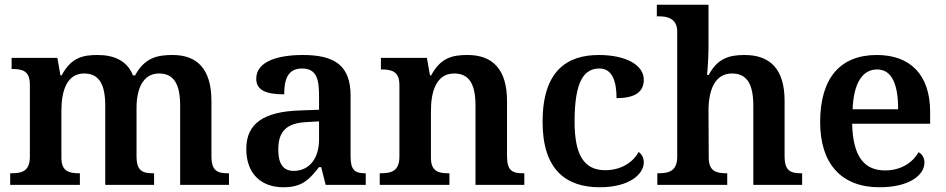

<svg xmlns="http://www.w3.org/2000/svg" viewBox="-20 -780 3989 810"><path d="M23 0H317V-49H314C270 -49 239 -58 239 -115V-313C239 -396 262 -470 335 -470C400 -470 424 -421 424 -334V0H630V-49H627C582 -49 556 -58 556 -121V-325C556 -403 582 -470 651 -470C716 -470 740 -421 740 -334V0H946V-49H943C898 -49 872 -58 872 -121V-354C872 -490 811 -548 708 -548C645 -548 590 -537 550 -462H541C517 -523 462 -548 392 -548C329 -548 280 -537 240 -462H235L222 -536H29V-489H32C76 -489 106 -480 106 -423V-119C106 -58 73 -49 28 -49H23Z M1175 10C1253 10 1283 -20 1326 -75H1335L1354 0H1523V-49H1520C1475 -49 1459 -65 1459 -121V-377C1459 -503 1392 -548 1258 -548C1150 -548 1061 -520 1061 -448C1061 -400 1101 -382 1179 -382C1179 -445 1194 -491 1254 -491C1318 -491 1326 -442 1326 -374V-317L1244 -314C1093 -309 1019 -259 1019 -152C1019 -42 1087 10 1175 10ZM1219 -59C1175 -59 1154 -89 1154 -148C1154 -222 1184 -261 1275 -265L1326 -268V-191C1326 -111 1284 -59 1219 -59Z M1582 0H1876V-49H1872C1828 -49 1798 -58 1798 -115V-313C1798 -396 1822 -470 1896 -470C1962 -470 1986 -421 1986 -334V0H2192V-49H2188C2143 -49 2119 -58 2119 -121V-354C2119 -490 2056 -548 1953 -548C1889 -548 1839 -537 1799 -462H1794L1781 -536H1587V-487H1590C1634 -487 1665 -478 1665 -421V-119C1665 -58 1631 -49 1586 -49H1582Z M2510 10C2638 10 2696 -47 2696 -95C2696 -113 2688 -130 2674 -139C2651 -95 2600 -62 2533 -62C2442 -62 2404 -129 2404 -267C2404 -440 2445 -491 2509 -491C2565 -491 2581 -433 2581 -366C2670 -366 2696 -400 2696 -444C2696 -506 2620 -548 2506 -548C2372 -548 2269 -481 2269 -266C2269 -64 2368 10 2510 10Z M2753 0H3048V-49H3045C3001 -49 2970 -58 2970 -115L2969 -313C2969 -400 2996 -470 3068 -470C3134 -470 3158 -421 3158 -334V0H3364V-49H3361C3316 -49 3290 -58 3290 -121V-354C3290 -490 3228 -548 3121 -548C3057 -548 3007 -534 2970 -464H2963C2963 -464 2969 -530 2969 -577V-760H2751V-711H2762C2795 -711 2837 -702 2837 -647V-119C2837 -58 2802 -49 2757 -49H2753Z M3690 10C3819 10 3880 -43 3880 -94C3880 -115 3870 -130 3855 -138C3832 -96 3783 -61 3714 -61C3626 -61 3578 -120 3575 -258H3904V-308C3904 -466 3819 -548 3679 -548C3526 -548 3440 -452 3440 -265C3440 -91 3528 10 3690 10ZM3769 -319H3577C3581 -428 3618 -487 3680 -487C3744 -487 3769 -422 3769 -319Z"/></svg>

Font: Noto Serif Oriya SemiBold
Style: Regular
Weight: 600
Designer: David Williams
Foundry: Google LLC, David Williams
Version: Version 1.051